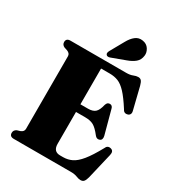

<svg xmlns="http://www.w3.org/2000/svg" viewBox="-220 -1048 1074 1185"><g transform="rotate(30 317.5 -455.5)"><path d="M28 -673.5Q28 -700 58 -700H454.5Q482.5 -700 500.5 -707.5Q518.5 -715 533 -715Q548 -715 555.8 -705.5Q563.5 -696 569.5 -673.5L608.5 -515Q611.5 -501.5 606.2 -493Q601 -484.5 591 -482Q566 -475 554.5 -500.5Q515.5 -561.5 486.2 -592.8Q457 -624 429.8 -634.8Q402.5 -645.5 369.5 -645.5H307.5V-390.5H361.5Q395.5 -390.5 412.5 -405.8Q429.5 -421 439 -462Q443 -474.5 449.2 -479.2Q455.5 -484 464 -484Q482.5 -484 487.5 -462L532.5 -295Q538.5 -267.5 519.5 -260.5Q500.5 -253 486 -272Q456.5 -310 433.5 -323Q410.5 -336 372 -336H307.5V-109Q307.5 -54.5 356.5 -54.5H378Q411 -54.5 440 -68.5Q469 -82.5 500 -120.5Q531 -158.5 570 -229.5Q580 -255 605 -249Q630 -243 622.5 -211L579 -27Q573 -5 565 4.8Q557 14.5 541 14.5Q527.5 14.5 509.8 7.2Q492 0 464 0H58Q28 0 28 -26.5Q28 -46 47.5 -55.5L69 -62Q92.5 -71 92.5 -91V-609Q92.5 -629 69 -638L47.5 -645Q28 -654 28 -673.5ZM351 -860Q369 -893 391.8 -910.8Q414.5 -928.5 444 -923.5Q474 -919 489 -895.5Q504 -872 500.5 -848Q496.5 -816.5 475 -798.5Q453.5 -780.5 420 -768.5L322.5 -732.5Q315 -729.5 307 -730Q299 -730.5 295 -736.5Q290.5 -742.5 292 -749.8Q293.5 -757 297.5 -764.5Z"/></g></svg>

Font: Fraunces 144pt S050 Black
Style: Regular
Weight: 900
Version: Version 1.000; ttfautohint (v1.8.3)